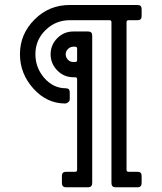

<svg xmlns="http://www.w3.org/2000/svg" viewBox="-20 -645 664 789"><path d="M562 -607.9V-578.6Q562 -562 545.4 -562H508.3Q500 -562 500 -553.7V52.7Q500 61 508.3 61H545.4Q562 61 562 77.6V106.9Q562 124.5 545.4 124.5H454.6Q438 124.5 438 106.9V-553.7Q438 -562 429.7 -562H266.6Q208.5 -562 167 -521.2Q125.5 -480.5 125.5 -422.4Q125.5 -366.2 162.4 -324.2Q199.2 -282.2 251 -282.2Q266.6 -282.2 266.6 -265.6V-236.3Q266.6 -230 260.3 -224.9Q253.9 -219.7 248 -219.7Q172.4 -219.7 117.2 -281Q62 -342.3 62 -422.4Q62 -505.4 122.6 -565.4Q181.6 -624.5 266.6 -624.5H545.4Q562 -624.5 562 -607.9ZM358.9 -499V106.9Q358.9 124.5 342.3 124.5H251Q234.4 124.5 234.4 106.9V77.6Q234.4 61 251 61H288.6Q296.9 61 296.9 52.7V-319.3Q296.9 -327.6 288.6 -327.6H281.2Q242.7 -327.6 215.3 -355.7Q188 -383.8 188 -422.1Q188 -460.4 215.3 -488Q242.7 -515.6 281.2 -515.6H342.3Q358.9 -515.6 358.9 -499ZM250 -422.4Q250 -408.7 259.3 -399.4Q268.6 -390.1 281.2 -390.1H288.6Q296.9 -390.1 296.9 -398.4V-444.8Q296.9 -453.1 288.6 -453.1H281.2Q269 -453.1 259.5 -443.8Q250 -434.6 250 -422.4Z"/></svg>

Font: GOSTRUS
Style: type_B
Weight: 400
Designer: Юрий и Татьяна Кривогуз
Version: Version 02.00